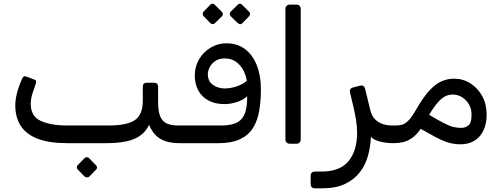

<svg xmlns="http://www.w3.org/2000/svg" viewBox="-20 -775 2714 1042"><path d="M345 2Q247 2 184.5 -22Q122 -46 92.5 -92Q63 -138 63 -203Q63 -265 100 -348Q104 -357 109.5 -360Q115 -363 127 -358L164 -344Q172 -342 175 -337Q178 -332 174 -320Q164 -293 155.5 -266Q147 -239 147 -210Q147 -144 201 -119Q255 -94 344 -94H570Q670 -94 712.5 -123.5Q755 -153 755 -229V-304Q755 -326 777 -326H816Q838 -326 838 -304V-222Q838 -171 849.5 -143.5Q861 -116 885 -105Q909 -94 946 -94H966Q981 -94 981 -79V-28Q981 2 951 2Q892 2 852 -20.5Q812 -43 789 -98Q772 -61 741 -39Q710 -17 664 -7.5Q618 2 556 2ZM464 184Q459 188 452 187.5Q445 187 439 183L402 145Q397 140 397 133Q397 126 402 121L439 83Q445 78 451.5 78Q458 78 463 83L500 121Q506 126 506.5 133Q507 140 501 146Z M960 2Q946 2 941 -3.5Q936 -9 936.5 -16Q937 -23 937 -28V-69Q937 -85 941 -89.5Q945 -94 960 -94H1183Q1239 -94 1270.5 -112.5Q1302 -131 1313.5 -174Q1325 -217 1320 -293L1339 -272Q1316 -240 1276.5 -225Q1237 -210 1198 -210Q1148 -210 1111.5 -229.5Q1075 -249 1056 -284.5Q1037 -320 1037 -367Q1038 -417 1062 -456Q1086 -495 1125 -517.5Q1164 -540 1208 -540Q1269 -540 1310.5 -508Q1352 -476 1374 -420Q1396 -364 1396 -291Q1396 -226 1386.5 -172Q1377 -118 1352 -79Q1327 -40 1281.5 -19Q1236 2 1165 2ZM1200 -295Q1230 -295 1262.5 -305.5Q1295 -316 1319 -336Q1316 -363 1302 -391Q1288 -419 1262.5 -438.5Q1237 -458 1199 -458Q1170 -458 1149.5 -444.5Q1129 -431 1118.5 -411Q1108 -391 1108 -373Q1108 -334 1135.5 -314.5Q1163 -295 1200 -295ZM1146 -649Q1141 -644 1134 -644Q1127 -644 1121 -650L1085 -687Q1080 -693 1080 -699.5Q1080 -706 1085 -712L1121 -749Q1127 -755 1134 -755Q1141 -755 1146 -749L1183 -712Q1189 -707 1189.5 -699.5Q1190 -692 1184 -686ZM1295 -649Q1290 -643 1283 -644Q1276 -645 1270 -650L1232 -687Q1227 -692 1227 -699.5Q1227 -707 1232 -712L1270 -749Q1276 -755 1282 -755Q1288 -755 1294 -749L1331 -712Q1337 -707 1337 -699.5Q1337 -692 1331 -686Z M1552 5Q1542 5 1535.5 -1.5Q1529 -8 1529 -18V-727Q1529 -737 1535.5 -743.5Q1542 -750 1552 -750H1589Q1600 -750 1606 -743.5Q1612 -737 1612 -727V-18Q1612 -8 1606 -1.5Q1600 5 1589 5Z M1689 247Q1677 247 1671.5 240.5Q1666 234 1666 222V179Q1666 167 1672.5 161.5Q1679 156 1691 156H1725Q1825 156 1871.5 99.5Q1918 43 1918 -55Q1918 -89 1912 -125.5Q1906 -162 1897 -200L1880 -271Q1877 -282 1880.5 -289.5Q1884 -297 1898 -301L1933 -310Q1944 -312 1949 -310Q1954 -308 1957 -303Q1960 -298 1962 -291L1990 -176Q1998 -144 2017 -126Q2036 -108 2060 -101Q2084 -94 2108 -94H2128Q2145 -94 2145 -79V-28Q2145 2 2115 2Q2072 2 2038 -8Q2004 -18 1993 -33Q1991 19 1977.5 69Q1964 119 1933.5 159Q1903 199 1853 223Q1803 247 1728 247Z M2480 8Q2457 8 2437 4.5Q2417 1 2394.5 -7.5Q2372 -16 2341 -32.5Q2310 -49 2263 -76Q2239 -41 2214 -24.5Q2189 -8 2164.5 -3Q2140 2 2115 2Q2100 2 2100 -13V-64Q2100 -94 2130 -94Q2151 -94 2167 -100Q2183 -106 2200.5 -125Q2218 -144 2241 -185Q2280 -252 2313.5 -287Q2347 -322 2379 -335Q2411 -348 2445 -348Q2493 -348 2533 -322.5Q2573 -297 2597 -253.5Q2621 -210 2621 -153Q2621 -115 2611 -85Q2601 -55 2582 -34Q2563 -13 2537 -2.5Q2511 8 2480 8ZM2483 -81Q2506 -81 2522.5 -95Q2539 -109 2539 -149Q2540 -183 2525.5 -208Q2511 -233 2487.5 -247.5Q2464 -262 2437 -262Q2418 -262 2399.5 -254Q2381 -246 2359.5 -223Q2338 -200 2309 -152Q2361 -121 2391.5 -105.5Q2422 -90 2442.5 -85.5Q2463 -81 2483 -81Z"/></svg>

Font: Rubik
Style: Italic
Weight: 400
Italic angle: -12°
Designer: Hubert and Fischer
Foundry: Hubert and Fischer
Version: Version 2.300;gftools[0.9.30]